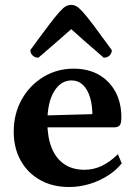

<svg xmlns="http://www.w3.org/2000/svg" viewBox="-20 -737 545 769"><path d="M256.4 12Q190.4 12 140.4 -16.2Q90.4 -44.4 62.7 -94.3Q35 -144.2 35 -209.5Q35 -281.6 67.1 -338.7Q99.2 -395.8 153.8 -428.9Q208.4 -462 275.1 -462Q333.4 -462 376 -437.6Q418.5 -413.2 442.3 -369.4Q466.1 -325.6 466.1 -266.5Q466.1 -242.1 459.1 -234.5Q452.1 -226.9 436.8 -226.9H125.4V-273.6L361.4 -280.2L349.9 -265.1Q351 -312.7 340.9 -346.1Q330.8 -379.5 311.9 -397.2Q293.1 -414.9 266.4 -414.9Q223.5 -414.9 196.6 -370.7Q169.7 -326.5 169.7 -247.4Q169.7 -187.9 186.8 -145.2Q203.8 -102.5 237.1 -79.7Q270.5 -57 318.5 -57Q354.9 -57 387.8 -72.7Q420.8 -88.5 452 -119.2L467.7 -82.9Q445.4 -54.7 411.2 -33.1Q377.1 -11.5 337.5 0.2Q298 12 256.4 12ZM265.3 -717.3Q275.9 -717.3 285.6 -712.1Q295.4 -707 311.4 -689.4Q327.5 -671.9 354.8 -635.6Q382.1 -599.3 427.8 -536.4Q427.8 -523.4 418.9 -514.7Q410.1 -506 395.5 -506Q348.5 -546.1 316.7 -574.3Q285 -602.5 265.3 -620.3Q245 -602.5 213 -574.3Q181 -546.1 134 -506Q119.9 -506 110.8 -514.7Q101.6 -523.4 101.6 -536.4Q147.3 -599.3 174.9 -635.6Q202.5 -671.9 218.3 -689.4Q234.1 -707 244.1 -712.1Q254.1 -717.3 265.3 -717.3Z"/></svg>

Font: Pitagon Serif
Style: Regular
Weight: 400
Designer: Travis Tran
Foundry: Pitagon
Version: Version 1.000;gftools[0.9.26]